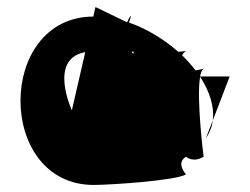

<svg xmlns="http://www.w3.org/2000/svg" viewBox="-20 -517 709 545"><path d="M184 -204C184 -204 116 -350 222 -369ZM245 -470C-31 -469 -31 8 246 8C290 8 478 -4 508 -22C508 -22 478 -54 508 -72C508 -72 528 -54 558 -72C558 -72 537 -236 548 -299C548 -299 547 -300 547 -300C547 -300 548 -300 548 -300C550 -311 553 -319 558 -322C558 -322 547 -319 535 -317C524 -332 511 -346 497 -360C499 -364 502 -368 508 -372C508 -372 499 -371 486 -370C446 -405 398 -435 346 -453C354 -473 353 -481 341 -454C339 -455 338 -455 336 -456L251 -497ZM358 -372 360 -365C354 -366 353 -369 358 -372ZM548 -299C575 -258 589 -214 584 -175L632 -300H548ZM564 -124C575 -140 582 -157 584 -175Z"/></svg>

Font: Digital Distortion
Style: Regular
Weight: 400
Version: Version 1